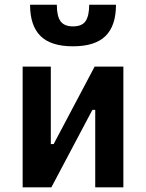

<svg xmlns="http://www.w3.org/2000/svg" viewBox="-20 -803 626 823"><path d="M77.1 0V-517.6H197.8V-185.5H210L385.7 -517.6H508.8V0H388.2V-332H376L200.2 0ZM293 -604.5Q198.2 -604.5 153.6 -648.7Q108.9 -692.9 108.9 -782.7H223.6Q223.6 -733.9 239.5 -711.9Q255.4 -689.9 293 -689.9Q331.5 -689.9 346.9 -712.6Q362.3 -735.4 362.3 -782.7H477.1Q477.1 -692.4 432.1 -648.4Q387.2 -604.5 293 -604.5Z"/></svg>

Font: Cascadia Mono NF SemiBold
Style: Regular
Weight: 600
Monospace: yes
Designer: Aaron Bell
Foundry: Saja Typeworks
Version: Version 2404.023; ttfautohint (v1.8.4)